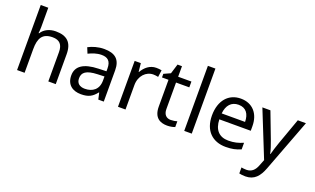

<svg xmlns="http://www.w3.org/2000/svg" viewBox="-98 -1314 3461 2108"><g transform="rotate(20 1632.5 -260.0)"><path d="M173 -537V-760H85V0H173V-277C173 -402 210 -472 330 -472C412 -472 450 -429 450 -343V0H537V-349C537 -486 471 -545 341 -545C272 -545 208 -517 174 -462H168C171 -483 173 -511 173 -537Z M906 -545C836 -545 770 -524 723 -499L750 -433C794 -454 845 -474 901 -474C971 -474 1012 -444 1012 -355V-323L921 -320C746 -315 664 -256 664 -149C664 -40 736 10 833 10C923 10 966 -17 1013 -76H1017L1034 0H1098V-365C1098 -490 1036 -545 906 -545ZM932 -259 1011 -262V-214C1011 -110 943 -61 853 -61C795 -61 755 -88 755 -148C755 -216 798 -254 932 -259Z M1514 -546C1439 -546 1384 -497 1350 -438H1346L1336 -536H1264V0H1352V-286C1352 -394 1425 -466 1508 -466C1526 -466 1549 -463 1566 -459L1577 -540C1559 -544 1534 -546 1514 -546Z M1856 -62C1807 -62 1772 -93 1772 -158V-468H1927V-536H1772V-659H1720L1685 -545L1608 -510V-468H1684V-156C1684 -26 1757 10 1841 10C1873 10 1912 3 1931 -6V-73C1914 -67 1882 -62 1856 -62Z M2126 0V-760H2038V0Z M2503 -546C2361 -546 2266 -440 2266 -264C2266 -85 2371 10 2524 10C2597 10 2645 -1 2700 -25V-102C2644 -78 2596 -65 2528 -65C2421 -65 2360 -130 2357 -251H2724V-304C2724 -450 2640 -546 2503 -546ZM2502 -474C2591 -474 2631 -412 2632 -321H2359C2368 -417 2418 -474 2502 -474Z M2756 -536 2972 2 2944 73C2922 131 2886 168 2825 168C2802 168 2780 165 2766 162V232C2783 236 2807 240 2839 240C2943 240 2996 175 3034 74L3265 -536H3170L3061 -232C3042 -177 3023 -118 3015 -85H3011C3003 -129 2986 -177 2966 -231L2850 -536Z"/></g></svg>

Font: Noto Sans Psalter Pahlavi
Style: Regular
Weight: 400
Designer: Monotype Design Team
Foundry: Monotype Imaging Inc.
Version: Version 2.002